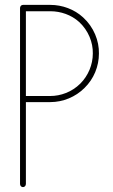

<svg xmlns="http://www.w3.org/2000/svg" viewBox="-20 -768 462 786"><path d="M186 -375H86V-722H186C229 -722 272 -707 304 -678C342 -643 361 -594 360 -549C360 -503 341 -458 309 -426C274 -391 228 -375 186 -375ZM86 -350H186C238 -350 289 -371 326 -408C364 -445 385 -496 385 -549C386 -601 364 -657 320 -697C284 -730 235 -748 186 -748H74C67 -748 62 -742 62 -735V-15C62 -8 67 -2 74 -2C81 -2 86 -8 86 -15Z"/></svg>

Font: LS
Style: Light
Weight: 300
Designer: BSozoo
Foundry: BSozoo
Version: Version 001.000